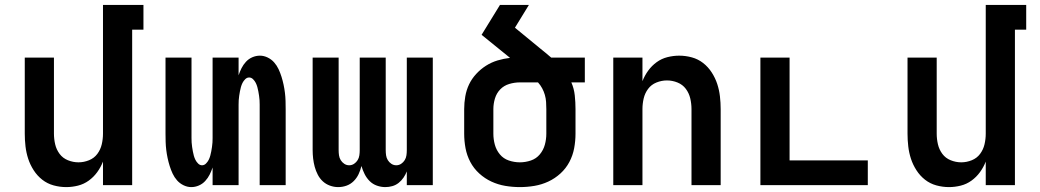

<svg xmlns="http://www.w3.org/2000/svg" viewBox="-20 -755 4240 783"><path d="M250 8Q224 8 198.5 1Q173 -6 152.5 -22Q132 -38 117.5 -60.5Q103 -83 95 -107.5Q87 -132 84 -158Q81 -184 81 -210V-520H200V-210Q200 -188 205 -166.5Q210 -145 223 -127.5Q236 -110 257 -101.5Q278 -93 300 -93Q322 -93 343 -101.5Q364 -110 377 -127.5Q390 -145 395 -166.5Q400 -188 400 -210V-735H565V-634H519V0H400V-96Q391 -73 376.5 -53Q362 -33 342 -18.5Q322 -4 298 2Q274 8 250 8Z M760 8Q744 8 728.5 0.5Q713 -7 702 -19.5Q691 -32 684 -47Q677 -62 672 -78Q667 -94 663.5 -110.5Q660 -127 658 -143.5Q656 -160 655.5 -176.5Q655 -193 655 -210V-520H761V-210Q761 -201 761 -192Q761 -183 761.5 -174Q762 -165 763.5 -155.5Q765 -146 766.5 -137.5Q768 -129 770.5 -120Q773 -111 777 -103Q781 -95 788 -88Q795 -81 804 -81Q813 -81 820 -88Q827 -95 831 -103Q835 -111 837.5 -120Q840 -129 841.5 -137.5Q843 -146 844.5 -155.5Q846 -165 846.5 -174Q847 -183 847 -192Q847 -201 847 -210V-520H953V-448Q958 -463 965 -477Q972 -491 983 -503Q994 -515 1009 -521.5Q1024 -528 1040 -528Q1056 -528 1071.5 -520.5Q1087 -513 1098 -500.5Q1109 -488 1116 -473Q1123 -458 1128 -442Q1133 -426 1136.5 -409.5Q1140 -393 1142 -376.5Q1144 -360 1144.5 -343.5Q1145 -327 1145 -310V0H1039V-310Q1039 -319 1039 -328Q1039 -337 1038.5 -346Q1038 -355 1036.5 -364.5Q1035 -374 1033.5 -382.5Q1032 -391 1029.5 -400Q1027 -409 1023 -417Q1019 -425 1012 -432Q1005 -439 996 -439Q987 -439 980 -432Q973 -425 969 -417Q965 -409 962.5 -400Q960 -391 958.5 -382.5Q957 -374 955.5 -364.5Q954 -355 953.5 -346Q953 -337 953 -328Q953 -319 953 -310V0H847V-72Q842 -57 835 -43Q828 -29 817 -17Q806 -5 791 1.5Q776 8 760 8Z M1551 8Q1534 8 1517 2Q1500 -4 1487.5 -16.5Q1475 -29 1467 -45Q1459 -61 1454 -78Q1450 -61 1442.5 -45Q1435 -29 1422.5 -16.5Q1410 -4 1393.5 2Q1377 8 1359 8Q1342 8 1325.5 2Q1309 -4 1296.5 -15.5Q1284 -27 1276 -42.5Q1268 -58 1263.5 -74.5Q1259 -91 1257 -108.5Q1255 -126 1255 -143V-520H1361V-143Q1361 -132 1362.5 -121.5Q1364 -111 1369.5 -102Q1375 -93 1384 -87Q1393 -81 1404 -81Q1415 -81 1424 -87Q1433 -93 1438.5 -102Q1444 -111 1445.5 -121.5Q1447 -132 1447 -143V-520H1553V-143Q1553 -132 1554.5 -121.5Q1556 -111 1561.5 -102Q1567 -93 1576 -87Q1585 -81 1596 -81Q1607 -81 1616 -87Q1625 -93 1630.5 -102Q1636 -111 1637.5 -121.5Q1639 -132 1639 -143V-520H1745V0H1639V-56Q1634 -43 1625.5 -30.5Q1617 -18 1605.5 -9Q1594 0 1580 4Q1566 8 1551 8Z M2100 8Q2070 8 2040.5 3Q2011 -2 1984 -14.5Q1957 -27 1934.5 -47.5Q1912 -68 1898 -94.5Q1884 -121 1878.5 -150.5Q1873 -180 1873 -210V-310Q1873 -336 1877.5 -362Q1882 -388 1893 -411Q1904 -434 1922 -453.5Q1940 -473 1962 -487Q1984 -501 2009 -508.5Q2034 -516 2060 -519L1944 -613L2019 -735H2137L2080 -642L2181 -559Q2193 -549 2205 -539.5Q2217 -530 2228 -520H2365V-419H2310Q2321 -394 2324 -366Q2327 -338 2327 -310V-210Q2327 -180 2321.5 -150.5Q2316 -121 2302 -94.5Q2288 -68 2265.5 -47.5Q2243 -27 2216 -14.5Q2189 -2 2159.5 3Q2130 8 2100 8ZM2100 -93Q2123 -93 2145 -100.5Q2167 -108 2181.5 -125.5Q2196 -143 2202 -165Q2208 -187 2208 -210V-310Q2208 -325 2207 -339.5Q2206 -354 2202 -368Q2198 -382 2191 -395Q2184 -408 2174 -419H2100Q2078 -419 2056.5 -412.5Q2035 -406 2020 -390.5Q2005 -375 1998.5 -353.5Q1992 -332 1992 -310V-210Q1992 -187 1998 -165Q2004 -143 2018.5 -125.5Q2033 -108 2055 -100.5Q2077 -93 2100 -93Z M2481 0V-520H2600V-424Q2609 -447 2623.5 -467Q2638 -487 2658 -501.5Q2678 -516 2702 -522Q2726 -528 2750 -528Q2776 -528 2801.5 -521Q2827 -514 2847.5 -498Q2868 -482 2882.5 -459.5Q2897 -437 2905 -412.5Q2913 -388 2916 -362Q2919 -336 2919 -310V0H2800V-310Q2800 -332 2795 -353.5Q2790 -375 2777 -392.5Q2764 -410 2743 -418.5Q2722 -427 2700 -427Q2678 -427 2657 -418.5Q2636 -410 2623 -392.5Q2610 -375 2605 -353.5Q2600 -332 2600 -310V0Z M3081 0V-520H3200V-101H3519V0Z M3850 8Q3824 8 3798.5 1Q3773 -6 3752.5 -22Q3732 -38 3717.5 -60.5Q3703 -83 3695 -107.5Q3687 -132 3684 -158Q3681 -184 3681 -210V-520H3800V-210Q3800 -188 3805 -166.5Q3810 -145 3823 -127.5Q3836 -110 3857 -101.5Q3878 -93 3900 -93Q3922 -93 3943 -101.5Q3964 -110 3977 -127.5Q3990 -145 3995 -166.5Q4000 -188 4000 -210V-735H4165V-634H4119V0H4000V-96Q3991 -73 3976.5 -53Q3962 -33 3942 -18.5Q3922 -4 3898 2Q3874 8 3850 8Z"/></svg>

Font: Iosevka Extended
Style: Bold
Weight: 700
Width: 7
Monospace: yes
Designer: Belleve Invis
Foundry: Belleve Invis
Version: Version 32.5.0; ttfautohint (v1.8.4)